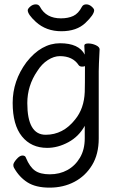

<svg xmlns="http://www.w3.org/2000/svg" viewBox="-20 -684 540 879"><path d="M208 114Q253 114 288.5 94.5Q324 75 346 38Q368 1 368 -51V-108Q341 -59 293 -33Q245 -7 196 -7Q123 -7 80.5 -59.5Q38 -112 38 -213Q38 -314 101 -399Q169 -486 255 -486Q341 -486 368 -434L366 -475Q366 -485 384 -485Q402 -485 419 -477Q436 -469 436 -458Q432 -381 432 -358V-50Q432 22 401.5 72Q371 122 320.5 148.5Q270 175 207 175Q144 175 106 151Q68 127 44 84Q41 79 41 71Q41 62 55.5 45Q70 28 83 28Q96 28 99 39Q116 80 140 97Q164 114 208 114ZM189 -67Q269 -67 324 -137Q365 -187 368 -263Q369 -290 369 -382Q367 -379 356 -379Q345 -379 340 -386Q313 -427 254 -427Q227 -427 199 -409Q171 -391 151 -359Q105 -292 105 -212Q105 -67 189 -67ZM144 -584Q107 -618 107 -637Q107 -644 118.5 -654Q130 -664 144 -664Q157 -664 163 -653Q191 -600 259 -600Q292 -600 315.5 -611Q339 -622 355 -653Q361 -664 375 -664Q388 -664 399.5 -654Q411 -644 411 -637Q411 -617 371 -579Q331 -541 261 -541Q191 -541 144 -584Z"/></svg>

Font: LXGW WenKai Mono Lite
Style: Regular
Weight: 400
Monospace: yes
Designer: LXGW / Fontworks Inc.
Foundry: LXGW / Fontworks Inc.
Version: Version 1.520; June 14, 2025